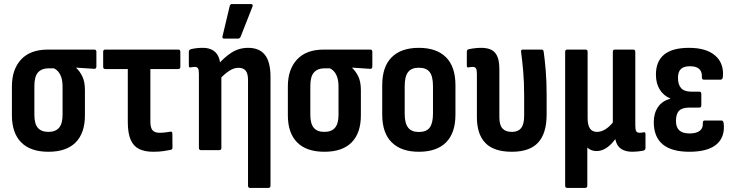

<svg xmlns="http://www.w3.org/2000/svg" viewBox="-20 -735 3593 940"><path d="M217.1 8Q129.3 8 83.8 -37.9Q38.3 -83.8 38.3 -170.7V-311.6Q38.3 -395.4 83.4 -443.9Q128.4 -492.3 214.7 -492.3H441.5Q451.9 -492.3 451.9 -481.4V-409.4Q451.9 -403.9 449.1 -400.7Q446.4 -397.5 441.5 -398L353.6 -403.9V-401.9Q371.2 -385.8 383.5 -360Q395.8 -334.2 395.8 -293.5V-170.7Q395.8 -83.8 350.6 -37.9Q305.3 8 217.1 8ZM217.1 -89.3Q251.4 -89.3 268.9 -109.2Q286.3 -129.2 286.3 -173.1V-310.1Q286.3 -337.3 280.5 -355.3Q274.7 -373.2 265.3 -384Q256 -394.9 243.8 -400.5H217.1Q184.8 -400.5 166.5 -380.8Q148.3 -361.2 148.3 -314.3V-173.1Q148.3 -129.2 165.3 -109.2Q182.2 -89.3 217.1 -89.3Z M730.3 8Q688.3 8 660.7 -5.7Q633 -19.5 619.4 -51.6Q605.7 -83.7 605.7 -137.8V-397H495.5Q485.1 -397 485.1 -408.4V-481.4Q485.1 -492.3 495 -492.3H852.9Q862.9 -492.3 862.9 -481.4V-408.4Q862.9 -397 852.9 -397H716.2V-140.1Q716.2 -109.5 726.8 -97.2Q737.3 -84.9 761.9 -84.9Q776.4 -84.9 790.7 -86.9Q804.9 -88.9 814.9 -90.4Q823.9 -91.4 823.9 -81L824.4 -13.3Q824.4 -2.9 815.9 -1.4Q801.6 1.6 780 4.8Q758.5 8 730.3 8Z M1204.7 185Q1194.3 185 1194.3 174.1V-342.9Q1194.3 -374.7 1183 -388.8Q1171.6 -403 1147.4 -403Q1125.1 -403 1102.4 -388.3Q1079.7 -373.6 1052.8 -344.7L1042.6 -412.9Q1075.8 -453 1112.7 -476.9Q1149.6 -500.8 1194.9 -500.8Q1249.8 -500.8 1277.1 -466.3Q1304.3 -431.8 1304.3 -358.9V174.1Q1304.3 185 1293.9 185ZM964.2 0Q953.8 0 953.8 -10.9V-373.1Q953.8 -393.8 949.3 -400.6Q944.7 -407.4 933.2 -407.4Q927.6 -407.4 922.6 -406.6Q917.5 -405.9 912 -404.9Q904.5 -403.4 904.5 -413.4V-482Q904.5 -491.4 915.4 -494.4Q928.8 -497.8 943.7 -499.3Q958.5 -500.8 972.4 -500.8Q1014.2 -500.8 1036.3 -477.4Q1058.4 -454 1058.4 -409.7V-394.7L1063.8 -371.6V-10.9Q1063.8 0 1053.4 0ZM1077.3 -546Q1066.4 -546 1069.4 -557.4L1104.6 -705.3Q1105.6 -710.7 1108.8 -713Q1112 -715.2 1117.5 -715.2H1208.1Q1221 -715.2 1215.6 -701.4L1157.7 -554.4Q1154.2 -546 1144.4 -546Z M1568.1 8Q1480.3 8 1434.8 -37.9Q1389.3 -83.8 1389.3 -170.7V-311.6Q1389.3 -395.4 1434.4 -443.9Q1479.4 -492.3 1565.7 -492.3H1792.5Q1802.9 -492.3 1802.9 -481.4V-409.4Q1802.9 -403.9 1800.1 -400.7Q1797.4 -397.5 1792.5 -398L1704.6 -403.9V-401.9Q1722.2 -385.8 1734.5 -360Q1746.8 -334.2 1746.8 -293.5V-170.7Q1746.8 -83.8 1701.6 -37.9Q1656.3 8 1568.1 8ZM1568.1 -89.3Q1602.4 -89.3 1619.9 -109.2Q1637.3 -129.2 1637.3 -173.1V-310.1Q1637.3 -337.3 1631.5 -355.3Q1625.7 -373.2 1616.3 -384Q1607 -394.9 1594.8 -400.5H1568.1Q1535.8 -400.5 1517.5 -380.8Q1499.3 -361.2 1499.3 -314.3V-173.1Q1499.3 -129.2 1516.3 -109.2Q1533.2 -89.3 1568.1 -89.3Z M2030.6 8Q1944.4 8 1897.9 -37.9Q1851.3 -83.8 1851.3 -174.2V-318Q1851.3 -408.5 1897.6 -454.6Q1943.8 -500.8 2030.6 -500.8Q2117.3 -500.8 2163.6 -454.6Q2209.8 -408.5 2209.8 -318V-174.2Q2209.8 -83.8 2163.8 -37.9Q2117.8 8 2030.6 8ZM2030.6 -88.8Q2067.5 -88.8 2083.7 -110.3Q2099.8 -131.8 2099.8 -178.7V-313.1Q2099.8 -361 2083.7 -382.2Q2067.5 -403.5 2030.6 -403.5Q1994.7 -403.5 1978 -382.2Q1961.3 -361 1961.3 -313.1V-178.7Q1961.3 -131.8 1978 -110.3Q1994.7 -88.8 2030.6 -88.8Z M2486.5 8Q2397.9 8 2356.4 -34.9Q2314.8 -77.8 2314.8 -161.7V-372.6Q2314.8 -392.8 2310.3 -400.1Q2305.7 -407.4 2294.2 -407.4Q2288.6 -407.4 2283.6 -406.6Q2278.5 -405.9 2273 -404.9Q2265.5 -403.4 2265.5 -413.4V-482Q2265.5 -492.4 2276.4 -494.4Q2289.8 -497.3 2305.2 -499Q2320.6 -500.8 2335.4 -500.8Q2384.5 -500.8 2404.6 -475.7Q2424.8 -450.6 2424.8 -397.8V-161.1Q2424.8 -122.6 2440 -106Q2455.2 -89.3 2486.5 -89.3Q2516.3 -89.3 2531.3 -108Q2546.2 -126.6 2546.2 -168.7V-265Q2546.2 -331.6 2541.5 -386.2Q2536.7 -440.7 2531.2 -480.4Q2528.7 -492.3 2540.6 -492.3H2630.8Q2640.2 -492.3 2641.7 -482.4Q2647.2 -444.8 2651.7 -390.9Q2656.2 -337 2656.2 -272.9V-174.4Q2656.2 -82.3 2614.7 -37.1Q2573.2 8 2486.5 8Z M2757.3 185Q2746.9 185 2746.9 174.1V-481.4Q2746.9 -492.3 2757.3 -492.3H2846.5Q2856.9 -492.3 2856.9 -481.4V-157.5Q2856.9 -122.7 2868.3 -106Q2879.6 -89.3 2902.9 -89.3Q2923.1 -89.3 2943.4 -101.7Q2963.6 -114.2 2980.3 -135.6V-481.4Q2980.3 -492.3 2990.7 -492.3H3079.4Q3090.3 -492.3 3090.3 -481.4V-121.2Q3090.3 -100 3094.9 -92.5Q3099.4 -84.9 3112 -84.9Q3117.6 -84.9 3122.4 -85.7Q3127.2 -86.4 3132.2 -87.4Q3140.2 -88.9 3140.2 -78.9V-9.8Q3140.2 -0.9 3129.8 2.6Q3117.4 5 3103.1 6.5Q3088.7 8 3076.4 8Q3041.4 8 3020.2 -6.6Q2999 -21.1 2992.6 -53.2V-54.2Q2972.9 -27.1 2949.7 -11.2Q2926.5 4.6 2900.3 4.6Q2885.6 4.6 2874 -0.5Q2862.4 -5.6 2855.4 -12.7V174.1Q2855.4 185 2844.5 185Z M3354.9 8Q3268.4 8 3224.6 -28.2Q3180.8 -64.5 3180.8 -137.8Q3180.8 -180.4 3201.5 -210.9Q3222.2 -241.4 3261.7 -251.4V-252.8Q3229.2 -266.3 3210.2 -296.3Q3191.3 -326.4 3191.3 -370Q3191.3 -434.4 3231.3 -467.6Q3271.4 -500.8 3353.4 -500.8Q3437.9 -500.8 3481.5 -462.9Q3525 -425 3519.1 -358.9Q3517.6 -344.9 3507.6 -344.9H3426.2Q3415.8 -344.9 3416.3 -357.9Q3417.8 -383.6 3403.4 -397.1Q3389 -410.7 3357.8 -410.7Q3327.6 -410.7 3313.5 -397.1Q3299.3 -383.5 3299.3 -354.2Q3299.3 -320 3315 -303.1Q3330.7 -286.2 3365.5 -286.2H3403.6Q3413.5 -286.2 3413.5 -275.3V-219.7Q3413.5 -208.3 3403.6 -208.3H3355.6Q3319.7 -208.3 3304.5 -192.7Q3289.4 -177 3289.4 -142.7Q3289.4 -111.9 3305.7 -96.7Q3322.1 -81.6 3356.4 -81.6Q3388.6 -81.6 3405.7 -94.5Q3422.8 -107.4 3420.8 -133.1Q3420.4 -145 3430.3 -145H3512.7Q3521.6 -145 3523.1 -130.1Q3530.1 -63.9 3487.7 -28Q3445.4 8 3354.9 8Z"/></svg>

Font: Sofia Sans Condensed
Style: Regular
Weight: 400
Designer: Botio Nikoltchev, Ani Petrova
Foundry: lettersoup
Version: Version 4.100